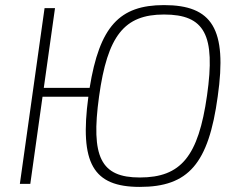

<svg xmlns="http://www.w3.org/2000/svg" viewBox="-20 -722 939 754"><path d="M624 -702C449 -702 371 -618 332 -377H152L196 -690H155L58 0H99L147 -342H327C292 -81 345 12 529 12C720 12 799 -79 835 -343C873 -609 813 -702 624 -702ZM793 -347C759 -108 691 -25 529 -25C376 -25 336 -105 369 -343C402 -582 468 -665 624 -665C784 -665 827 -585 793 -347Z"/></svg>

Font: Exo 2 Extra Light
Style: Italic
Weight: 250
Italic angle: -8°
Designer: Natanael Gama
Version: Version 1.001;PS 001.001;hotconv 1.0.88;makeotf.lib2.5.64775